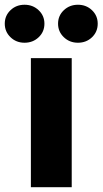

<svg xmlns="http://www.w3.org/2000/svg" viewBox="-75 -777 426 797"><path d="M53.2 0V-535.6H222.7V0ZM248.5 -599.6Q213.9 -599.6 189.9 -622.6Q166 -645.5 166 -678.7Q166 -711.9 189.9 -734.6Q213.9 -757.3 248.5 -757.3Q283.2 -757.3 306.9 -734.6Q330.6 -711.9 330.6 -678.7Q330.6 -645 306.9 -622.3Q283.2 -599.6 248.5 -599.6ZM26.9 -599.6Q-7.8 -599.6 -31.5 -622.6Q-55.2 -645.5 -55.2 -678.7Q-55.2 -711.9 -31.5 -734.6Q-7.8 -757.3 26.9 -757.3Q61.5 -757.3 85.4 -734.6Q109.4 -711.9 109.4 -678.7Q109.4 -645 85.4 -622.3Q61.5 -599.6 26.9 -599.6Z"/></svg>

Font: Inter 20pt ExtraBold
Style: Regular
Weight: 800
Version: Version 4.001;git-66647c0bb